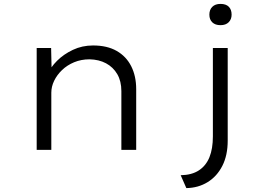

<svg xmlns="http://www.w3.org/2000/svg" viewBox="-20 -768 1352 984"><path d="M168 0V-522H242L245 -387L223 -386Q239 -423 272.5 -456.5Q306 -490 353.5 -512.5Q401 -535 457 -535Q529 -535 578 -507Q627 -479 652.5 -428.5Q678 -378 678 -311V0H602V-301Q602 -352 581 -388Q560 -424 523.5 -443.5Q487 -463 439 -464Q396 -464 360 -449Q324 -434 298 -409Q272 -384 257.5 -354Q243 -324 243 -293V0H206Q193 0 183.5 0Q174 0 168 0ZM935 196 906 130Q963 129 999.5 105Q1036 81 1053.5 37.5Q1071 -6 1071 -69V-522H1147V-47Q1147 28 1119.5 82Q1092 136 1044 165.5Q996 195 935 196ZM1110 -639Q1083 -639 1068 -653.5Q1053 -668 1053 -693Q1053 -718 1068 -733Q1083 -748 1110 -748Q1138 -748 1152.5 -733.5Q1167 -719 1167 -693Q1167 -669 1152 -654Q1137 -639 1110 -639Z"/></svg>

Font: Lexend Mega Light
Style: Regular
Weight: 300
Version: Version 1.007